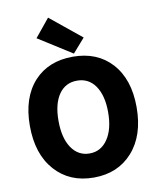

<svg xmlns="http://www.w3.org/2000/svg" viewBox="-108 -1111 1001 1208"><g transform="rotate(-10 393.0 -506.5)"><path d="M146 -90Q52 -195 52 -376Q52 -556 146 -659Q238 -758 393 -758Q548 -758 640 -658Q734 -555 734 -376Q734 -195 640 -90Q547 14 393 14Q239 14 146 -90ZM509 -204Q552 -267 552 -376Q552 -483 509 -545Q467 -605 393 -605Q319 -605 277 -545Q235 -484 235 -376Q235 -267 277 -204Q320 -140 393 -140Q466 -140 509 -204ZM189 -912 283 -1027 482 -865 404 -776Z"/></g></svg>

Font: KaiGen Gothic KR Heavy
Style: Heavy
Weight: 900
Designer: Ryoko NISHIZUKA  (kana & ideographs); Paul D. Hunt (Latin, Greek & Cyrillic); Wenlong ZHANG  (bopomofo); Sandoll Communi
Foundry: Adobe Systems Incorporated
Version: Version 1.002 March 28, 2018